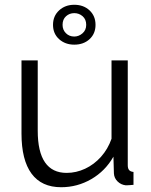

<svg xmlns="http://www.w3.org/2000/svg" viewBox="-20 -774 634 804"><path d="M70 -215V-521H138V-227Q138 -138 168.5 -94Q199 -50 259 -50Q299 -50 336.5 -67.5Q374 -85 403 -117.5Q432 -150 447 -193V-521H515V-82Q515 -68 521 -61.5Q527 -55 539 -54V0Q527 1 520 1.5Q513 2 507 2Q487 0 472.5 -14Q458 -28 457 -48L455 -118Q421 -58 362.5 -24Q304 10 236 10Q154 10 112 -47Q70 -104 70 -215ZM202 -670Q202 -707 227.5 -730.5Q253 -754 291 -754Q330 -754 355 -730.5Q380 -707 380 -670Q380 -633 355 -610Q330 -587 291 -587Q253 -587 227.5 -610Q202 -633 202 -670ZM291 -719Q271 -719 256.5 -706Q242 -693 242 -670Q242 -649 256 -635Q270 -621 291 -621Q310 -621 325.5 -634.5Q341 -648 341 -670Q341 -693 326 -706Q311 -719 291 -719Z"/></svg>

Font: Raleway Thin
Style: Regular
Weight: 400
Version: Version 4.026